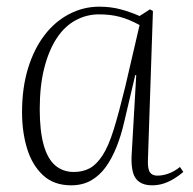

<svg xmlns="http://www.w3.org/2000/svg" viewBox="-20 -541 578 575"><path d="M423 -62Q422 -35 429 -25Q436 -15 451 -15Q468 -15 485.5 -21.5Q503 -28 519 -41L529 -26Q516 -15 501.5 -6Q487 3 470.5 8.5Q454 14 435 14Q412 14 397.5 4Q383 -6 378 -25.5Q373 -45 374 -73L388 -316H385L352 -176Q343 -136 329 -101Q315 -66 296.5 -40.5Q278 -15 252.5 -0.5Q227 14 193 14Q141 14 108.5 -16.5Q76 -47 61 -96.5Q46 -146 46 -205Q46 -278 64 -336.5Q82 -395 113.5 -436Q145 -477 187.5 -499Q230 -521 277 -521Q312 -521 341.5 -513Q371 -505 398 -493L429 -513L438 -508ZM201 -26Q228 -26 248.5 -37Q269 -48 287 -75.5Q305 -103 320.5 -153Q336 -203 355 -281L398 -466Q367 -483 339 -490.5Q311 -498 276 -498Q239 -498 206 -480Q173 -462 149.5 -426Q126 -390 112.5 -337Q99 -284 99 -214Q99 -150 110.5 -108Q122 -66 145 -46Q168 -26 201 -26Z"/></svg>

Font: Literata 60pt ExtraLight
Style: Italic
Weight: 250
Italic angle: -2°
Designer: Latin by Veronika Burian and Jose Scaglione. Greek by Irene Vlachou. Cyrillic by Vera Evstafieva
Foundry: TypeTogether
Version: Version 3.103;gftools[0.9.29]